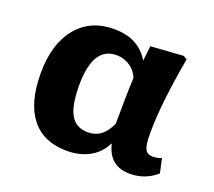

<svg xmlns="http://www.w3.org/2000/svg" viewBox="-99 -667 902 811"><g transform="rotate(20 352.0 -262.0)"><path d="M273 14Q167 14 112 -55.5Q57 -125 57 -257Q57 -388 118 -463Q179 -538 286 -538Q395 -538 444 -457H446L453 -522L600 -532L616 -522Q597 -414 587.5 -329Q578 -244 578 -174Q578 -124 587.5 -105.5Q597 -87 623 -87Q630 -87 640.5 -89Q651 -91 661 -95L675 -31Q624 14 555 14Q463 14 441 -79H439Q417 -34 373.5 -10Q330 14 273 14ZM329 -90Q396 -90 428 -165Q428 -217 429 -274Q430 -331 432 -372Q420 -402 393 -420Q366 -438 333 -438Q227 -438 227 -265Q227 -173 251.5 -131.5Q276 -90 329 -90Z"/></g></svg>

Font: Literata 7pt
Style: Bold
Weight: 700
Designer: Latin by Veronika Burian and Jose Scaglione. Greek by Irene Vlachou. Cyrillic by Vera Evstafieva.
Foundry: TypeTogether
Version: Version 3.002